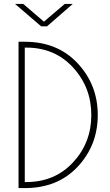

<svg xmlns="http://www.w3.org/2000/svg" viewBox="-20 -964 566 984"><path d="M75 -750H107Q275 -750 378 -639.5Q481 -529 481 -374.5Q481 -220 378.5 -110Q276 0 107 0H75ZM115 -720H107V-31H115Q261 -31 354.5 -132Q448 -233 448 -374.5Q448 -516 354.5 -618Q261 -720 115 -720ZM353 -944 221 -829H191L57 -944H99L205 -853L312 -944Z"/></svg>

Font: Poiret One
Style: Regular
Weight: 400
Designer: Denis Masharov
Foundry: Denis Masharov
Version: Version 1.001